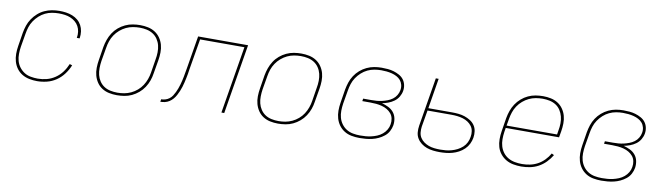

<svg xmlns="http://www.w3.org/2000/svg" viewBox="-33 -964 4866 1408"><g transform="rotate(10 2400.0 -260.0)"><path d="M252 8Q222 8 193 2Q164 -4 140 -18.5Q116 -33 99.5 -55.5Q83 -78 75 -105.5Q67 -133 67 -163Q67 -193 72 -223L88 -323Q93 -351 102 -378Q111 -405 127.5 -429.5Q144 -454 166.5 -474Q189 -494 215.5 -506Q242 -518 270 -523Q298 -528 326 -528Q351 -528 375.5 -524.5Q400 -521 422.5 -512Q445 -503 463 -488Q481 -473 492 -452.5Q503 -432 506.5 -407.5Q510 -383 506 -357L505 -355H484L485 -357Q489 -380 486 -401.5Q483 -423 473 -441.5Q463 -460 446.5 -473.5Q430 -487 410.5 -495Q391 -503 369 -506Q347 -509 324 -509Q299 -509 273 -504.5Q247 -500 223.5 -488.5Q200 -477 179.5 -458.5Q159 -440 144 -417.5Q129 -395 121 -370Q113 -345 109 -320L92 -220Q88 -193 87.5 -166Q87 -139 94 -114Q101 -89 116.5 -68.5Q132 -48 153 -34.5Q174 -21 200.5 -16Q227 -11 254 -11Q287 -11 320 -19.5Q353 -28 382.5 -48Q412 -68 433 -96.5Q454 -125 467 -157L486 -151Q472 -116 448.5 -84.5Q425 -53 393 -31.5Q361 -10 324.5 -1Q288 8 252 8Z M846 8Q816 8 787.5 2Q759 -4 735.5 -19Q712 -34 696.5 -57Q681 -80 673.5 -107Q666 -134 666.5 -164Q667 -194 672 -223L688 -323Q693 -351 702.5 -378Q712 -405 728 -430Q744 -455 767 -474.5Q790 -494 817 -506.5Q844 -519 872 -523.5Q900 -528 927 -528Q957 -528 985.5 -522Q1014 -516 1037.5 -501Q1061 -486 1077 -463Q1093 -440 1100.5 -413Q1108 -386 1107.5 -356Q1107 -326 1102 -297L1085 -197Q1081 -169 1071.5 -142Q1062 -115 1045.5 -90Q1029 -65 1006 -45.5Q983 -26 956.5 -13.5Q930 -1 901.5 3.5Q873 8 846 8ZM847 -11Q872 -11 897.5 -15.5Q923 -20 947.5 -31.5Q972 -43 993 -61Q1014 -79 1028.5 -101.5Q1043 -124 1052 -149Q1061 -174 1065 -200L1081 -300Q1086 -326 1086.5 -353Q1087 -380 1081 -404.5Q1075 -429 1061 -450Q1047 -471 1026 -484.5Q1005 -498 979.5 -503.5Q954 -509 927 -509Q902 -509 876 -504.5Q850 -500 826 -488.5Q802 -477 781 -459Q760 -441 745 -418.5Q730 -396 721.5 -371Q713 -346 709 -320L692 -220Q688 -194 687.5 -167Q687 -140 693 -115.5Q699 -91 713 -70Q727 -49 747.5 -35.5Q768 -22 794 -16.5Q820 -11 847 -11Z M1169 0 1172 -19Q1187 -19 1202.5 -23.5Q1218 -28 1231.5 -38Q1245 -48 1254 -62Q1263 -76 1270 -90.5Q1277 -105 1282.5 -120Q1288 -135 1292.5 -150.5Q1297 -166 1300.5 -181Q1304 -196 1307 -211.5Q1310 -227 1312.5 -242.5Q1315 -258 1318 -273L1359 -520H1731L1645 0H1624L1707 -501H1377L1338 -270Q1336 -253 1333 -236.5Q1330 -220 1326.5 -203Q1323 -186 1319 -169.5Q1315 -153 1310 -136.5Q1305 -120 1298 -103.5Q1291 -87 1282.5 -71Q1274 -55 1262 -41Q1250 -27 1235 -17.5Q1220 -8 1203 -4Q1186 0 1169 0Z M2046 8Q2016 8 1987.5 2Q1959 -4 1935.5 -19Q1912 -34 1896.5 -57Q1881 -80 1873.5 -107Q1866 -134 1866.5 -164Q1867 -194 1872 -223L1888 -323Q1893 -351 1902.5 -378Q1912 -405 1928 -430Q1944 -455 1967 -474.5Q1990 -494 2017 -506.5Q2044 -519 2072 -523.5Q2100 -528 2127 -528Q2157 -528 2185.5 -522Q2214 -516 2237.5 -501Q2261 -486 2277 -463Q2293 -440 2300.5 -413Q2308 -386 2307.5 -356Q2307 -326 2302 -297L2285 -197Q2281 -169 2271.5 -142Q2262 -115 2245.5 -90Q2229 -65 2206 -45.5Q2183 -26 2156.5 -13.5Q2130 -1 2101.5 3.5Q2073 8 2046 8ZM2047 -11Q2072 -11 2097.5 -15.5Q2123 -20 2147.5 -31.5Q2172 -43 2193 -61Q2214 -79 2228.5 -101.5Q2243 -124 2252 -149Q2261 -174 2265 -200L2281 -300Q2286 -326 2286.5 -353Q2287 -380 2281 -404.5Q2275 -429 2261 -450Q2247 -471 2226 -484.5Q2205 -498 2179.5 -503.5Q2154 -509 2127 -509Q2102 -509 2076 -504.5Q2050 -500 2026 -488.5Q2002 -477 1981 -459Q1960 -441 1945 -418.5Q1930 -396 1921.5 -371Q1913 -346 1909 -320L1892 -220Q1888 -194 1887.5 -167Q1887 -140 1893 -115.5Q1899 -91 1913 -70Q1927 -49 1947.5 -35.5Q1968 -22 1994 -16.5Q2020 -11 2047 -11Z M2653 8Q2623 8 2593.5 2.5Q2564 -3 2540 -18Q2516 -33 2499.5 -55.5Q2483 -78 2475 -105.5Q2467 -133 2467 -163Q2467 -193 2472 -223L2488 -323Q2493 -351 2502 -378Q2511 -405 2527 -429.5Q2543 -454 2565.5 -473.5Q2588 -493 2614.5 -505.5Q2641 -518 2669 -523Q2697 -528 2725 -528Q2748 -528 2771 -526Q2794 -524 2815.5 -517.5Q2837 -511 2857 -500Q2877 -489 2890 -472Q2903 -455 2908 -432.5Q2913 -410 2909 -387Q2905 -364 2892.5 -343Q2880 -322 2860 -307.5Q2840 -293 2817 -284.5Q2794 -276 2772 -272Q2797 -265 2820 -254Q2843 -243 2859 -224Q2875 -205 2880.5 -179.5Q2886 -154 2882 -127Q2878 -104 2866.5 -82Q2855 -60 2835 -44Q2815 -28 2792.5 -17.5Q2770 -7 2746.5 -1.5Q2723 4 2699.5 6Q2676 8 2653 8ZM2654 -11Q2675 -11 2695.5 -12.5Q2716 -14 2737.5 -19Q2759 -24 2779.5 -32.5Q2800 -41 2817.5 -55.5Q2835 -70 2846.5 -89.5Q2858 -109 2861 -130Q2865 -152 2860.5 -173.5Q2856 -195 2843 -210.5Q2830 -226 2812 -236.5Q2794 -247 2773 -252.5Q2752 -258 2730.5 -260Q2709 -262 2687 -262H2627L2630 -281H2690Q2710 -281 2730 -282.5Q2750 -284 2769.5 -288.5Q2789 -293 2809 -300.5Q2829 -308 2846 -320.5Q2863 -333 2874 -351.5Q2885 -370 2888 -389Q2892 -410 2887 -429.5Q2882 -449 2870 -463Q2858 -477 2841 -486Q2824 -495 2804.5 -500Q2785 -505 2765 -507Q2745 -509 2725 -509Q2700 -509 2674 -504.5Q2648 -500 2624 -488.5Q2600 -477 2579.5 -458.5Q2559 -440 2544 -417.5Q2529 -395 2521 -370Q2513 -345 2509 -320L2492 -220Q2488 -193 2487.5 -166Q2487 -139 2494 -114Q2501 -89 2516 -68.5Q2531 -48 2552.5 -34.5Q2574 -21 2600.5 -16Q2627 -11 2654 -11Z M3250 8Q3225 8 3200 5Q3175 2 3153 -6Q3131 -14 3112 -28.5Q3093 -43 3081 -63Q3069 -83 3067 -107.5Q3065 -132 3069 -157L3129 -520H3150L3113 -295H3289Q3314 -295 3338.5 -292.5Q3363 -290 3385 -282.5Q3407 -275 3427 -262.5Q3447 -250 3460 -231Q3473 -212 3476.5 -188Q3480 -164 3476 -139Q3472 -115 3461 -92.5Q3450 -70 3431.5 -52Q3413 -34 3390.5 -22Q3368 -10 3344.5 -3.5Q3321 3 3297 5.5Q3273 8 3250 8ZM3251 -11Q3272 -11 3293 -13Q3314 -15 3335.5 -21Q3357 -27 3377.5 -37.5Q3398 -48 3415 -63.5Q3432 -79 3442 -99.5Q3452 -120 3455 -142Q3459 -163 3455.5 -184.5Q3452 -206 3440 -222Q3428 -238 3411 -249Q3394 -260 3374 -266Q3354 -272 3332.5 -274.5Q3311 -277 3289 -277H3110L3089 -154Q3086 -132 3088 -110.5Q3090 -89 3101 -71.5Q3112 -54 3129 -42Q3146 -30 3165 -23Q3184 -16 3206.5 -13.5Q3229 -11 3251 -11Z M3857 8Q3827 8 3797.5 2.5Q3768 -3 3743.5 -17.5Q3719 -32 3701 -54.5Q3683 -77 3675 -104.5Q3667 -132 3667 -162.5Q3667 -193 3672 -223L3688 -323Q3693 -351 3702.5 -378Q3712 -405 3728 -429.5Q3744 -454 3767 -474Q3790 -494 3817 -506.5Q3844 -519 3872 -523.5Q3900 -528 3927 -528Q3957 -528 3985.5 -522Q4014 -516 4037.5 -501Q4061 -486 4077 -463Q4093 -440 4100.5 -413Q4108 -386 4107.5 -356Q4107 -326 4102 -297L4094 -251H3697L3692 -220Q3688 -193 3688 -165.5Q3688 -138 3695.5 -113Q3703 -88 3718.5 -67.5Q3734 -47 3756.5 -34Q3779 -21 3805.5 -16Q3832 -11 3860 -11Q3889 -11 3918.5 -17Q3948 -23 3975 -37.5Q4002 -52 4024.5 -75Q4047 -98 4062 -125L4080 -116Q4063 -87 4038.5 -62Q4014 -37 3984.5 -21Q3955 -5 3922 1.5Q3889 8 3857 8ZM4076 -269 4081 -300Q4086 -326 4086.5 -353Q4087 -380 4080.5 -404.5Q4074 -429 4060.5 -450Q4047 -471 4026 -484.5Q4005 -498 3979.5 -503.5Q3954 -509 3927 -509Q3902 -509 3876 -504.5Q3850 -500 3826 -488.5Q3802 -477 3781 -459Q3760 -441 3745 -418.5Q3730 -396 3721.5 -370.5Q3713 -345 3709 -320L3700 -269Z M4453 8Q4423 8 4393.5 2.5Q4364 -3 4340 -18Q4316 -33 4299.5 -55.5Q4283 -78 4275 -105.5Q4267 -133 4267 -163Q4267 -193 4272 -223L4288 -323Q4293 -351 4302 -378Q4311 -405 4327 -429.5Q4343 -454 4365.5 -473.5Q4388 -493 4414.5 -505.5Q4441 -518 4469 -523Q4497 -528 4525 -528Q4548 -528 4571 -526Q4594 -524 4615.5 -517.5Q4637 -511 4657 -500Q4677 -489 4690 -472Q4703 -455 4708 -432.5Q4713 -410 4709 -387Q4705 -364 4692.5 -343Q4680 -322 4660 -307.5Q4640 -293 4617 -284.5Q4594 -276 4572 -272Q4597 -265 4620 -254Q4643 -243 4659 -224Q4675 -205 4680.5 -179.5Q4686 -154 4682 -127Q4678 -104 4666.5 -82Q4655 -60 4635 -44Q4615 -28 4592.5 -17.5Q4570 -7 4546.5 -1.5Q4523 4 4499.5 6Q4476 8 4453 8ZM4454 -11Q4475 -11 4495.5 -12.5Q4516 -14 4537.5 -19Q4559 -24 4579.5 -32.5Q4600 -41 4617.5 -55.5Q4635 -70 4646.5 -89.5Q4658 -109 4661 -130Q4665 -152 4660.5 -173.5Q4656 -195 4643 -210.5Q4630 -226 4612 -236.5Q4594 -247 4573 -252.5Q4552 -258 4530.5 -260Q4509 -262 4487 -262H4427L4430 -281H4490Q4510 -281 4530 -282.5Q4550 -284 4569.5 -288.5Q4589 -293 4609 -300.5Q4629 -308 4646 -320.5Q4663 -333 4674 -351.5Q4685 -370 4688 -389Q4692 -410 4687 -429.5Q4682 -449 4670 -463Q4658 -477 4641 -486Q4624 -495 4604.5 -500Q4585 -505 4565 -507Q4545 -509 4525 -509Q4500 -509 4474 -504.5Q4448 -500 4424 -488.5Q4400 -477 4379.5 -458.5Q4359 -440 4344 -417.5Q4329 -395 4321 -370Q4313 -345 4309 -320L4292 -220Q4288 -193 4287.5 -166Q4287 -139 4294 -114Q4301 -89 4316 -68.5Q4331 -48 4352.5 -34.5Q4374 -21 4400.5 -16Q4427 -11 4454 -11Z"/></g></svg>

Font: Iosevka Aile Thin
Style: Italic
Weight: 100
Italic angle: -9°
Designer: Belleve Invis
Foundry: Belleve Invis
Version: Version 31.1.0; ttfautohint (v1.8.4)